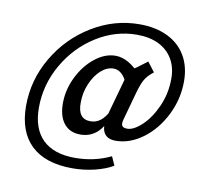

<svg xmlns="http://www.w3.org/2000/svg" viewBox="-76 -622 903 836"><g transform="rotate(10 376.0 -204.5)"><path d="M50.1 -103.6Q50.1 -218.1 109 -318.4Q167.9 -418.7 266.3 -478.7Q364.6 -538.7 476.3 -538.7Q547.9 -538.7 600.5 -513.1Q653.1 -487.5 681 -439.9Q709 -392.3 709 -327.1Q709 -248.2 673.4 -177.3Q637.8 -106.4 580.2 -63.7Q522.5 -21 460.2 -21Q420.1 -21 406.7 -48.9Q393.2 -76.7 409.3 -133.9L464.5 -332.2Q480.8 -340.8 498.6 -353.7Q516.5 -366.5 540.9 -385.5L573.2 -343.1Q547.2 -323.1 535.5 -302.8Q523.7 -282.4 512.3 -241.5L478.3 -118.5Q472.7 -99.2 477.9 -90.3Q483.1 -81.5 500.9 -81.5Q529.2 -81.5 565.2 -115.2Q601.3 -149 626.9 -206.3Q652.5 -263.6 652.5 -329.6Q652.5 -379.5 630.6 -416.1Q608.8 -452.8 568.6 -472.4Q528.5 -491.9 473 -491.9Q377.5 -491.9 292.9 -438.4Q208.3 -384.8 157.4 -295.4Q106.5 -206.1 106.5 -105.3Q106.5 -12.9 155.6 35.1Q204.7 83.1 298.3 83.1Q342.1 83.1 381.3 74.3Q420.5 65.6 456.9 48.1L474.3 86.9Q442.4 106.1 394.4 118Q346.4 129.8 295.4 129.8Q175.6 129.8 112.8 70.1Q50.1 10.3 50.1 -103.6ZM206.1 -145.8Q206.9 -204.9 234.9 -260.8Q262.8 -316.6 306.7 -351Q350.6 -385.5 396.6 -385.5Q426.3 -385.5 455.8 -368.3Q485.4 -351 513.4 -317.7L458.6 -276.6Q448.3 -301.9 432.6 -315.5Q417 -329 397.8 -329Q368.4 -329 342 -305.2Q315.6 -281.3 298.9 -242Q282.1 -202.8 282.1 -159.2Q281.4 -122.3 295.2 -103.9Q309.1 -85.5 337.5 -85.5Q362.1 -85.5 381.1 -100Q400.1 -114.5 417.4 -146.8L414.2 -102.4Q398 -62.8 369.8 -41.9Q341.5 -21 304.4 -21Q256.5 -21 230.9 -53.8Q205.3 -86.6 206.1 -145.8Z"/></g></svg>

Font: Playfair Micro SmCond SmLight
Style: Italic
Weight: 360
Width: 4
Italic angle: -15.6°
Designer: Claus Eggers Sørensen
Foundry: Claus Eggers Sørensen
Version: Version 2.203;Glyphs 3.3 (3326)